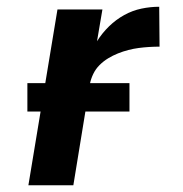

<svg xmlns="http://www.w3.org/2000/svg" viewBox="-20 -548 540 568"><path d="M64 0 150 -520H283L267 -426Q282 -450 302.5 -470Q323 -490 347.5 -503.5Q372 -517 398.5 -522.5Q425 -528 451 -528L452 -410Q437 -410 421 -409Q405 -408 390 -406Q375 -404 359.5 -400Q344 -396 329 -390Q314 -384 300 -375.5Q286 -367 274.5 -355.5Q263 -344 256 -329.5Q249 -315 246 -300L197 0ZM363 -218H61V-302H363Z"/></svg>

Font: Iosevka Aile Extrabold Oblique
Style: Regular
Weight: 800
Italic angle: -9°
Designer: Belleve Invis
Foundry: Belleve Invis
Version: Version 31.1.0; ttfautohint (v1.8.4)